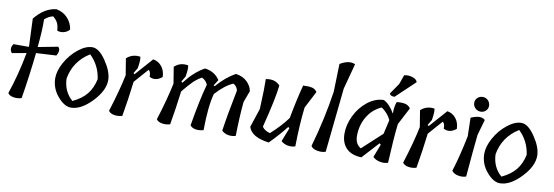

<svg xmlns="http://www.w3.org/2000/svg" viewBox="-60 -1262 4879 1692"><g transform="rotate(10 2379.5 -416.0)"><path d="M153 -470 143 -714Q227 -820 334 -832Q397 -820 436 -777.5Q475 -735 484 -677Q467 -654 435 -645Q403 -636 374 -647Q371 -691 358.5 -716Q346 -741 317 -765Q278 -757 242 -725Q245 -635 229 -475L406 -509Q421 -499 420.5 -477Q420 -455 404 -430L224 -420Q201 -206 168 -7Q131 4 94.5 -2.5Q58 -9 45 -31Q105 -206 142 -406L14 -383Q-16 -420 15 -463H152Z M429 -234Q429 -298 471 -374Q513 -450 579.5 -503.5Q646 -557 705.5 -557Q765 -557 827.5 -465Q890 -373 892 -299Q894 -204 797 -102Q700 0 609 0Q550 0 489.5 -71.5Q429 -143 429 -234ZM696 -492Q556 -405 528 -246Q532 -130 613 -60Q694 -98 738 -152.5Q782 -207 799 -288Q782 -410 696 -492Z M1101 -396 1111 -387Q1197 -486 1251 -545Q1299 -537 1329 -499Q1359 -461 1360 -406Q1301 -358 1246 -388Q1248 -433 1227 -447Q1161 -374 1115 -320Q1094 -148 1069 -7Q1032 4 996 -2.5Q960 -9 946 -31Q1007 -224 1036 -365L1012 -512Q1063 -559 1135 -548Q1143 -521 1130 -445Z M1796 -7Q1750 4 1719.5 -3.5Q1689 -11 1676 -30Q1714 -260 1755 -407Q1738 -445 1702 -461Q1662 -440 1627 -405.5Q1592 -371 1542 -309Q1521 -142 1497 -7Q1460 4 1424 -2.5Q1388 -9 1374 -31Q1431 -210 1464 -365L1440 -512Q1492 -560 1563 -546Q1571 -520 1558 -445L1529 -396L1539 -386Q1568 -422 1586.5 -443Q1605 -464 1640 -494Q1675 -524 1714 -545Q1803 -534 1848 -464L1815 -412L1825 -406Q1906 -499 1991 -545Q2055 -536 2093 -498.5Q2131 -461 2138 -416L2100 -313Q2087 -182 2084 -7Q2049 4 2015 -3Q1981 -10 1959 -32Q1977 -162 2025 -402Q2017 -440 1984 -457Q1910 -426 1830 -337Q1798 -225 1796 -7Z M2252 -277 2258 -444V-546Q2338 -562 2385 -511Q2374 -396 2306 -131Q2318 -100 2376 -83Q2472 -170 2526 -246V-248Q2559 -425 2592 -547Q2646 -550 2674 -542.5Q2702 -535 2717 -511L2638 -358Q2620 -205 2617 -7Q2583 4 2548 -3Q2513 -10 2490 -32L2538 -155L2526 -165Q2468 -89 2380 0Q2223 -20 2196 -108Z M2867 -540 2874 -790Q2955 -838 3010 -811L2949 -583Q2908 -179 2889 -7Q2856 5 2813.5 -3Q2771 -11 2757 -36Q2831 -295 2867 -540Z M3344 -163 3207 -13Q3117 -16 3071 -63.5Q3025 -111 3024 -190.5Q3023 -270 3062 -352.5Q3101 -435 3170 -489.5Q3239 -544 3315 -545Q3371 -516 3412 -442L3413 -444Q3414 -514 3430 -547Q3482 -552 3510.5 -543.5Q3539 -535 3553 -511L3473 -358Q3458 -237 3447 -7Q3415 5 3375 -3Q3335 -11 3311 -35L3356 -152ZM3136 -193Q3136 -121 3188 -90Q3340 -229 3364 -252L3393 -379Q3363 -440 3308 -477Q3227 -442 3181.5 -365Q3136 -288 3136 -193ZM3572 -750 3402 -589Q3360 -589 3358 -613L3423 -707L3453 -791Q3494 -800 3530 -787Q3566 -774 3572 -750Z M3733 -396 3743 -387Q3829 -486 3883 -545Q3931 -537 3961 -499Q3991 -461 3992 -406Q3933 -358 3878 -388Q3880 -433 3859 -447Q3793 -374 3747 -320Q3726 -148 3701 -7Q3664 4 3628 -2.5Q3592 -9 3578 -31Q3639 -224 3668 -365L3644 -512Q3695 -559 3767 -548Q3775 -521 3762 -445Z M4098 -359 4094 -524Q4182 -563 4221 -526L4181 -385Q4167 -259 4146 -7Q4113 5 4074 -3Q4035 -11 4017 -36Q4059 -166 4098 -359ZM4236.5 -658Q4238 -631 4219 -611.5Q4200 -592 4172 -592Q4144 -592 4124 -611Q4104 -630 4103 -657.5Q4102 -685 4121.5 -704Q4141 -723 4169 -723Q4197 -723 4216 -704Q4235 -685 4236.5 -658Z M4268 -234Q4268 -298 4310 -374Q4352 -450 4418.5 -503.5Q4485 -557 4544.5 -557Q4604 -557 4666.5 -465Q4729 -373 4731 -299Q4733 -204 4636 -102Q4539 0 4448 0Q4389 0 4328.5 -71.5Q4268 -143 4268 -234ZM4535 -492Q4395 -405 4367 -246Q4371 -130 4452 -60Q4533 -98 4577 -152.5Q4621 -207 4638 -288Q4621 -410 4535 -492Z"/></g></svg>

Font: Tillana Medium
Style: Regular
Weight: 500
Designer: Lipi Raval (Devanagari, Latin), Jonny Pinhorn (Latin)
Foundry: Indian Type Foundry
Version: Version 2.003;PS 1.0;hotconv 1.0.79;makeotf.lib2.5.61930; tt